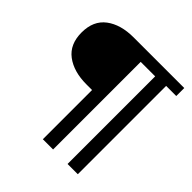

<svg xmlns="http://www.w3.org/2000/svg" viewBox="-210 -850 1153 1153"><g transform="rotate(45 366.5 -273.0)"><path d="M277 -282Q168 -282 101.5 -332Q35 -382 35 -482Q35 -582 101.5 -632Q168 -682 277 -682H707V-614H621V136H534V-608H411V136H324V-282Z"/></g></svg>

Font: Montagu Slab 16pt Medium
Style: Regular
Weight: 500
Designer: Florian Karsten
Foundry: Florian Karsten
Version: Version 1.000; ttfautohint (v1.8.3)